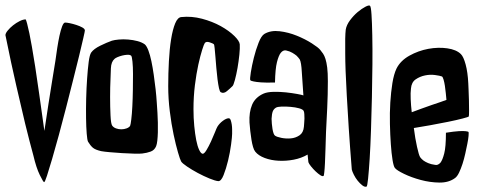

<svg xmlns="http://www.w3.org/2000/svg" viewBox="-30 -699 1791 713"><path d="M93.8 -122.1Q80.1 -171.9 63.5 -239.3Q49.8 -296.9 30.8 -379.4Q11.7 -461.9 -9.8 -568.4Q-9.8 -575.2 -1.5 -585.4Q6.8 -595.7 18.6 -605Q30.3 -614.3 43 -620.6Q55.7 -627 65.4 -627Q69.3 -621.1 79.1 -575.2Q83 -555.7 88.4 -525.9Q93.8 -496.1 100.6 -452.1Q107.4 -408.2 115.7 -349.1Q124 -290 134.8 -212.9Q142.6 -265.6 149.9 -312.5Q157.2 -359.4 163.1 -395.5Q169.9 -437.5 175.8 -473.6Q178.7 -496.1 182.6 -521Q186.5 -545.9 190.9 -566.4Q195.3 -586.9 200.7 -601.1Q206.1 -615.2 211.9 -615.2Q217.8 -615.2 229.5 -612.8Q241.2 -610.4 253.4 -606.4Q265.6 -602.5 275.4 -597.2Q285.2 -591.8 285.2 -585.9Q285.2 -583 279.3 -557.1Q273.4 -531.2 263.7 -491.2Q253.9 -451.2 241.2 -400.9Q228.5 -350.6 215.3 -298.8Q202.1 -247.1 188.5 -197.3Q174.8 -147.5 163.6 -108.9Q152.3 -70.3 144.5 -46.4Q136.7 -22.5 133.8 -22.5Q130.9 -22.5 117.7 -49.3Q104.5 -76.2 93.8 -122.1Z M507.8 -534.2Q514.6 -528.3 521 -511.7Q527.3 -495.1 532.2 -471.7Q537.1 -448.2 541 -420.9Q544.9 -393.6 547.9 -367.2Q550.8 -340.8 552.2 -317.9Q553.7 -294.9 554.7 -280.3Q555.7 -262.7 556.2 -243.7Q556.6 -224.6 556.2 -207.5Q555.7 -190.4 554.2 -176.8Q552.7 -163.1 549.8 -156.2Q543.9 -141.6 529.8 -136.2Q515.6 -130.9 498 -128.9Q489.3 -127.9 468.3 -128.4Q447.3 -128.9 423.3 -130.4Q399.4 -131.8 377.9 -133.8Q356.4 -135.7 345.7 -137.7Q324.2 -142.6 314.9 -150.4Q305.7 -158.2 296.9 -172.9Q293.9 -178.7 292 -202.6Q290 -226.6 289.6 -260.3Q289.1 -293.9 290 -333Q291 -372.1 293.5 -407.2Q295.9 -442.4 299.3 -468.8Q302.7 -495.1 308.6 -503.9Q318.4 -517.6 342.3 -529.3Q366.2 -541 385.7 -547.9Q395.5 -550.8 411.6 -552.2Q427.7 -553.7 445.8 -552.2Q463.9 -550.8 480.5 -546.4Q497.1 -542 507.8 -534.2ZM453.1 -231.4Q455.1 -235.4 457.5 -255.4Q460 -275.4 461.4 -303.7Q462.9 -332 463.4 -364.3Q463.9 -396.5 463.9 -423.8Q463.9 -451.2 461.9 -470.2Q460 -489.3 457 -492.2Q452.1 -496.1 442.9 -495.6Q433.6 -495.1 423.8 -492.7Q414.1 -490.2 406.2 -486.8Q398.4 -483.4 395.5 -480.5Q382.8 -469.7 381.8 -445.3Q381.8 -438.5 380.4 -406.7Q378.9 -375 378.9 -338.4Q378.9 -301.8 380.4 -270.5Q381.8 -239.3 386.7 -232.4Q391.6 -225.6 400.9 -222.2Q410.2 -218.8 420.4 -218.8Q430.7 -218.8 439.9 -222.2Q449.2 -225.6 453.1 -231.4Z M764.6 -534.2Q760.7 -538.1 748 -542Q735.4 -545.9 730.5 -539.1Q727.5 -535.2 720.7 -513.7Q713.9 -492.2 706.5 -459Q699.2 -425.8 693.8 -382.8Q688.5 -339.8 688.5 -293.9Q688.5 -260.7 691.4 -231Q694.3 -201.2 698.7 -178.7Q703.1 -156.2 709.5 -142.6Q715.8 -128.9 722.7 -127.9Q728.5 -127.9 736.8 -141.6Q745.1 -155.3 753.4 -173.3Q761.7 -191.4 768.1 -207.5Q774.4 -223.6 777.3 -228.5Q785.2 -241.2 797.9 -250.5Q810.5 -259.8 819.3 -259.8Q824.2 -259.8 826.7 -252.9Q829.1 -246.1 830.6 -236.8Q832 -227.5 832 -217.8Q832 -208 832 -202.1Q832 -191.4 828.1 -162.1Q824.2 -132.8 816.9 -102.5Q809.6 -72.3 800.3 -48.8Q791 -25.4 780.3 -26.4Q769.5 -27.3 748 -36.1Q726.6 -44.9 704.6 -56.6Q682.6 -68.4 664.6 -80.6Q646.5 -92.8 642.6 -99.6Q638.7 -106.4 630.9 -133.3Q623 -160.2 614.7 -199.2Q606.4 -238.3 600.6 -285.2Q594.7 -332 594.7 -378.9Q594.7 -425.8 597.2 -471.7Q599.6 -517.6 605.5 -553.7Q611.3 -589.8 620.6 -612.3Q629.9 -634.8 643.6 -635.7Q681.6 -639.6 720.2 -629.4Q758.8 -619.1 789.6 -602.1Q820.3 -585 839.8 -565.9Q859.4 -546.9 860.4 -534.2Q861.3 -520.5 858.9 -496.1Q856.4 -471.7 852.1 -446.8Q847.7 -421.9 842.3 -401.9Q836.9 -381.8 833 -378.9Q824.2 -370.1 812.5 -360.4Q800.8 -350.6 790 -356.4Q786.1 -358.4 783.2 -371.6Q780.3 -384.8 777.8 -404.3Q775.4 -423.8 773.4 -446.3Q771.5 -468.8 770 -487.8Q768.6 -506.8 767.1 -520Q765.6 -533.2 764.6 -534.2Z M1159.2 -513.7Q1165 -506.8 1169.9 -499.5Q1174.8 -492.2 1178.7 -480Q1182.6 -467.8 1185.1 -448.2Q1187.5 -428.7 1187.5 -397.5Q1187.5 -347.7 1185.1 -297.4Q1182.6 -247.1 1180.7 -209Q1179.7 -174.8 1178.7 -145.5Q1177.7 -116.2 1176.8 -94.2Q1175.8 -72.3 1174.3 -59.6Q1172.9 -46.9 1171.9 -45.9Q1168 -43 1159.7 -48.3Q1151.4 -53.7 1142.1 -62.5Q1132.8 -71.3 1125 -81.1Q1117.2 -90.8 1115.2 -96.7Q1115.2 -101.6 1112.3 -125Q1088.9 -111.3 1060.5 -106Q1032.2 -100.6 1004.4 -102.1Q976.6 -103.5 953.1 -112.3Q929.7 -121.1 918 -135.7Q913.1 -141.6 909.7 -153.3Q906.2 -165 903.8 -180.2Q901.4 -195.3 899.4 -212.4Q897.5 -229.5 896.5 -244.1Q894.5 -282.2 906.2 -310.1Q918 -337.9 949.2 -351.6Q962.9 -357.4 985.8 -357.9Q1008.8 -358.4 1031.7 -356Q1054.7 -353.5 1073.2 -350.1Q1091.8 -346.7 1096.7 -344.7Q1092.8 -394.5 1090.8 -431.2Q1088.9 -467.8 1083 -478.5Q1078.1 -485.4 1071.3 -492.2Q1065.4 -497.1 1055.7 -502.9Q1045.9 -508.8 1032.2 -511.7Q1021.5 -513.7 1012.7 -502.9Q1004.9 -493.2 998.5 -468.3Q992.2 -443.4 991.2 -392.6Q957 -391.6 939 -393.1Q920.9 -394.5 912.1 -396.5Q901.4 -398.4 899.4 -401.4Q897.5 -405.3 901.4 -430.2Q905.3 -455.1 912.6 -484.4Q919.9 -513.7 930.2 -540Q940.4 -566.4 952.1 -573.2Q975.6 -586.9 1008.3 -583Q1041 -579.1 1072.3 -566.4Q1103.5 -553.7 1127.9 -538.1Q1152.3 -522.5 1159.2 -513.7ZM1098.6 -228.5Q1098.6 -233.4 1099.6 -241.7Q1100.6 -250 1100.6 -258.8Q1100.6 -267.6 1100.1 -275.4Q1099.6 -283.2 1097.7 -287.1Q1094.7 -293 1080.6 -296.9Q1066.4 -300.8 1048.8 -302.2Q1031.2 -303.7 1015.6 -303.2Q1000 -302.7 994.1 -298.8Q986.3 -293.9 982.9 -285.2Q979.5 -276.4 978.5 -257.8Q978.5 -249 979.5 -239.3Q980.5 -229.5 981.9 -220.2Q983.4 -210.9 985.8 -204.1Q988.3 -197.3 991.2 -195.3Q998 -190.4 1015.1 -187Q1032.2 -183.6 1049.8 -185.1Q1067.4 -186.5 1082 -196.3Q1096.7 -206.1 1098.6 -228.5Z M1331.1 -5.9Q1324.2 -3.9 1315.4 -10.7Q1306.6 -17.6 1298.3 -27.8Q1290 -38.1 1284.2 -49.8Q1278.3 -61.5 1276.4 -69.3Q1269.5 -155.3 1265.1 -223.1Q1260.7 -291 1257.8 -343.8Q1254.9 -396.5 1253.4 -435.1Q1252 -473.6 1252 -501Q1251 -564.5 1253.9 -588.9Q1256.8 -606.4 1270 -624Q1283.2 -641.6 1298.3 -654.3Q1313.5 -667 1326.7 -673.8Q1339.8 -680.7 1343.8 -677.7Q1347.7 -674.8 1349.6 -645Q1351.6 -615.2 1352.5 -567.4Q1353.5 -519.5 1353 -460Q1352.5 -400.4 1351.1 -337.9Q1349.6 -275.4 1347.7 -215.8Q1345.7 -156.2 1342.8 -109.9Q1339.8 -63.5 1336.9 -35.2Q1334 -6.8 1331.1 -5.9Z M1499 -282.2Q1514.6 -288.1 1534.7 -295.4Q1554.7 -302.7 1573.2 -309.1Q1591.8 -315.4 1606.4 -320.3Q1621.1 -325.2 1627.9 -328.1Q1627 -338.9 1625.5 -353Q1624 -367.2 1622.1 -380.4Q1620.1 -393.6 1617.2 -403.3Q1614.3 -413.1 1611.3 -415Q1603.5 -418 1585.4 -420.4Q1567.4 -422.9 1548.3 -418.9Q1529.3 -415 1513.7 -404.3Q1498 -393.6 1496.1 -370.1Q1494.1 -354.5 1495.1 -331.1Q1496.1 -307.6 1499 -282.2ZM1710.9 -266.6Q1710 -264.6 1687.5 -258.8Q1665 -252.9 1633.8 -246.6Q1602.5 -240.2 1567.4 -233.9Q1532.2 -227.5 1506.8 -223.6Q1511.7 -184.6 1518.6 -153.8Q1525.4 -123 1530.3 -115.2Q1535.2 -108.4 1543 -102.5Q1549.8 -97.7 1560.1 -93.3Q1570.3 -88.9 1585 -86.9Q1595.7 -84 1605.5 -94.7Q1613.3 -104.5 1619.6 -128.9Q1626 -153.3 1626 -206.1Q1656.2 -210.9 1673.3 -211.9Q1690.4 -212.9 1698.2 -211.9Q1708 -210.9 1710 -209Q1710.9 -206.1 1710 -194.3Q1709 -182.6 1705.6 -165.5Q1702.1 -148.4 1697.8 -128.4Q1693.4 -108.4 1687.5 -90.3Q1681.6 -72.3 1674.8 -58.1Q1668 -43.9 1660.2 -38.1Q1636.7 -20.5 1601.6 -21Q1566.4 -21.5 1532.2 -30.8Q1498 -40 1470.7 -53.2Q1443.4 -66.4 1436.5 -75.2Q1431.6 -81.1 1427.7 -105Q1423.8 -128.9 1421.4 -163.1Q1418.9 -197.3 1418 -238.3Q1417 -279.3 1419.4 -318.4Q1421.9 -357.4 1427.2 -390.6Q1432.6 -423.8 1442.4 -444.3Q1457 -473.6 1490.2 -492.2Q1523.4 -510.7 1560.5 -517.6Q1597.7 -524.4 1631.3 -519.5Q1665 -514.6 1681.6 -498Q1691.4 -488.3 1699.2 -459.5Q1707 -430.7 1709 -389.6Q1709 -385.7 1710 -367.2Q1710.9 -348.6 1711.4 -327.6Q1711.9 -306.6 1711.9 -288.1Q1711.9 -269.5 1710.9 -266.6Z"/></svg>

Font: Jolly Lodger
Style: Regular
Weight: 400
Designer: Stuart Sandler
Foundry: Font Diner, Inc
Version: Version 1.000